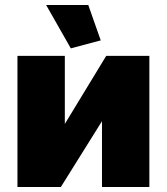

<svg xmlns="http://www.w3.org/2000/svg" viewBox="-20 -750 669 770"><path d="M165 -730H334L384 -588L264 -556ZM50 0V-526H240V-253L406 -526H579V0H389V-264L224 0Z"/></svg>

Font: Raleway-v4020 Black
Style: Regular
Weight: 900
Designer: Matt McInerney, Pablo Impallari, Rodrigo Fuenzalida
Foundry: Matt McInerney, Pablo Impallari, Rodrigo Fuenzalida
Version: Version 4.020;PS 004.020;hotconv 1.0.88;makeotf.lib2.5.64775